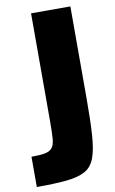

<svg xmlns="http://www.w3.org/2000/svg" viewBox="-96 -857 590 981"><g transform="rotate(-10 198.5 -366.5)"><path d="M13 73V-84Q59 -84 84 -89Q109 -94 121 -109Q133 -124 135.5 -155.5Q138 -187 138 -242V-806H342V-325Q342 -212 337 -138.5Q332 -65 316 -21.5Q300 22 264 41.5Q228 61 168 67Q108 73 13 73Z"/></g></svg>

Font: Farlight84_Sys_V01
Style: Bold
Weight: 700
Designer: Monotype Design Team, Nadine Chahine and Nizar Qandah
Foundry: Monotype Imaging Inc.
Version: Version 2.004;October 31, 2024;FontCreator 14.0.0.2814 64-bi